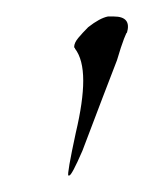

<svg xmlns="http://www.w3.org/2000/svg" viewBox="-20 -498 193 233"><path d="M63 -285Q61 -286 72 -337Q81 -375 81 -400Q81 -426 71 -439Q71 -440 70.5 -440Q70 -440 70 -441Q70 -446 75 -452Q80 -458 87 -465Q101 -476 111 -478H118Q140 -478 134 -458Q134 -460 130.5 -451Q127 -442 122 -425Q115 -407 104.5 -379.5Q94 -352 80 -315Q67 -285 64 -285Z"/></svg>

Font: Ruthie
Style: Regular
Weight: 400
Designer: Robert E. Leuschke
Foundry: Robert E. Leuschke
Version: Version 1.012